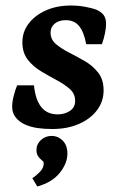

<svg xmlns="http://www.w3.org/2000/svg" viewBox="-20 -454 440 695"><path d="M169 13Q141 13 116 9.5Q91 6 69 -4Q48 -14 36 -30Q24 -46 24 -68Q24 -86 30 -108.5Q36 -131 42 -145H103Q108 -94 129 -67Q150 -40 189 -40Q214 -40 233 -52.5Q252 -65 252 -89Q252 -115 232.5 -132Q213 -149 185 -164Q157 -179 128.5 -196Q100 -213 80.5 -238Q61 -263 61 -301Q61 -339 84 -369Q107 -399 146.5 -416.5Q186 -434 236 -434Q263 -434 288 -429.5Q313 -425 331 -418Q351 -408 357.5 -396Q364 -384 364 -368Q364 -353 360 -333.5Q356 -314 349 -294H292Q284 -338 266.5 -359.5Q249 -381 218 -381Q193 -381 178 -368.5Q163 -356 163 -336Q163 -311 182.5 -294.5Q202 -278 230.5 -263.5Q259 -249 287.5 -232.5Q316 -216 335.5 -191Q355 -166 355 -127Q355 -87 331.5 -55.5Q308 -24 266 -5.5Q224 13 169 13ZM115 221 97 191Q111 182 124 168.5Q137 155 138 141Q139 133 136 130Q133 127 128 123Q121 117 116.5 109Q112 101 112 89Q112 68 128 53Q144 38 167 38Q190 38 207 55Q224 72 224 102Q224 137 196.5 171.5Q169 206 115 221Z"/></svg>

Font: Rasa SemiBold
Style: Italic
Weight: 600
Italic angle: -7.10001°
Designer: Anna Giedrys (Yrsa+Rasa design), David Brezina (Yrsa art-direction, Rasa art-direction, design)
Foundry: Rosetta Type Foundry
Version: Version 2.004